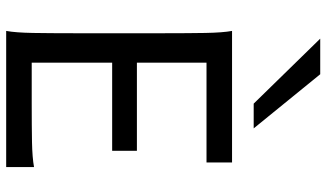

<svg xmlns="http://www.w3.org/2000/svg" viewBox="-232 -798 1031 606"><g transform="rotate(90 283.0 -495.5)"><path d="M456.5 -412.6V-334.5H178.2V-80.6H307.1Q379.9 -80.6 429.2 -81.5Q478.5 -82.5 507.8 -87.9V0H78.1Q83.5 -29.3 84.5 -84.7Q85.4 -140.1 85.4 -212.4V-500.5Q85.4 -572.8 84.5 -628.2Q83.5 -683.6 78.1 -712.9H493.2V-632.3H178.2V-412.6ZM214.8 -991.2 385.7 -781.2H307.6L102.5 -991.2Z"/></g></svg>

Font: Andika FrenchTight
Style: Regular
Weight: 400
Designer: Victor Gaultney, Annie Olsen, Julie Remington, Don Collingsworth, Eric Hays, Becca Hirsbrunner
Foundry: SIL International
Version: Version 5.000 ; Dig1 Dig4Opn Dig7 LnSpcTght